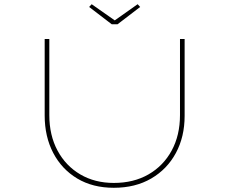

<svg xmlns="http://www.w3.org/2000/svg" viewBox="-20 -885 1088 911"><path d="M520 6Q420 6 346.5 -38Q273 -82 232.5 -159.5Q192 -237 192 -337V-700H214V-339Q214 -243 253 -170.5Q292 -98 361 -57.5Q430 -17 520 -17Q614 -17 684.5 -57.5Q755 -98 794.5 -170.5Q834 -243 834 -339V-700H856V-335Q856 -236 814.5 -159Q773 -82 697.5 -38Q622 6 520 6ZM510 -770 403 -852 415 -865 532 -783H517L633 -865L645 -852L538 -770Z"/></svg>

Font: Lexend Zetta Thin
Style: Regular
Weight: 250
Version: Version 1.007